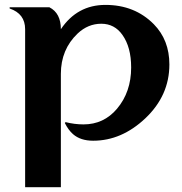

<svg xmlns="http://www.w3.org/2000/svg" viewBox="-20 -567 748 787"><path d="M83 200.2V-447.3Q83 -510.7 19.5 -532.2V-537.1H182.6Q229.5 -513.2 229.5 -447.3Q296.4 -546.9 412.1 -546.9Q532.2 -546.9 610.4 -467.8Q674.3 -402.8 674.3 -302.7Q674.3 -175.3 575.7 -82Q478.5 9.8 361.8 9.8Q310.1 9.8 279.3 -17.1Q260.3 -33.7 245.6 -63L249 -66.4Q285.6 -57.1 322.3 -57.1Q405.3 -57.1 459.5 -121.1Q517.6 -189.9 517.6 -290.5Q517.6 -373.5 481.9 -423.8Q449.7 -469.7 395 -469.7Q340.8 -469.7 298.3 -429.7Q229.5 -364.3 229.5 -264.2V200.2Z"/></svg>

Font: Berenika
Style: Bold
Weight: 700
Designer: Wojciech Kalinowski "wmk69" (wmk69@o2.pl)
Foundry: Wojciech Kalinowski "wmk69" (wmk69@o2.pl)
Version: Version 3.1.0; 2021-05-14